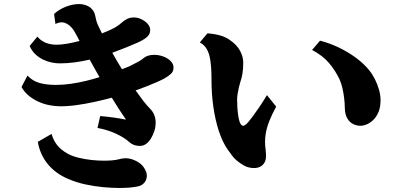

<svg xmlns="http://www.w3.org/2000/svg" viewBox="-20 -851 1950 945"><path d="M115.2 -479Q140.6 -452.1 174.8 -442.6Q209 -433.1 254.9 -433.1Q291.5 -433.1 329.8 -438.7Q368.2 -444.3 404.1 -453.1Q439.9 -461.9 469.7 -471.2Q457.5 -493.2 445.1 -514.9Q432.6 -536.6 421.4 -557.6Q385.7 -549.3 348.6 -544.2Q311.5 -539.1 273.9 -539.1Q256.3 -539.1 235.4 -543.2Q214.4 -547.4 193.4 -557.1Q172.4 -566.9 154.5 -583.5Q136.7 -600.1 126 -625L164.1 -670.9Q178.2 -652.8 202.1 -641.8Q226.1 -630.9 259.8 -630.9Q281.2 -630.9 310.5 -636Q339.8 -641.1 371.6 -649.4Q366.7 -659.2 361.8 -668.2Q356.9 -677.2 352.1 -686Q337.9 -713.4 319.6 -727.3Q301.3 -741.2 283.2 -741.2Q269 -741.2 252.9 -732.9L246.1 -782.2Q270.5 -804.7 304 -817.9Q337.4 -831.1 370.1 -831.1Q378.9 -831.1 391.1 -828.6Q403.3 -826.2 415.3 -819.8Q427.2 -813.5 436.5 -801.5Q445.8 -789.6 449.2 -771Q451.7 -758.8 453.9 -750.2Q456.1 -741.7 461.9 -728Q466.3 -718.8 471.2 -708.3Q476.1 -697.8 481.9 -686.5Q502 -694.8 518.1 -701.9Q534.2 -709 543 -713.9Q557.1 -722.2 566.9 -729.5Q576.7 -736.8 585.9 -745.1Q594.2 -752.4 607.7 -758.8Q621.1 -765.1 639.2 -765.1Q657.7 -765.1 676 -756.3Q694.3 -747.6 706.8 -733.6Q719.2 -719.7 719.2 -703.1Q719.2 -681.2 701.4 -667Q683.6 -652.8 654.8 -640.1Q629.4 -628.9 598.4 -616.5Q567.4 -604 532.7 -591.3Q543.9 -571.3 555.9 -550.8Q567.9 -530.3 580.1 -510.3Q593.8 -515.6 603.5 -519.3Q613.3 -522.9 617.2 -524.9Q644 -538.6 659.9 -546.9Q675.8 -555.2 688 -565.9Q697.3 -573.7 710.7 -577.4Q724.1 -581.1 737.8 -581.1Q761.7 -581.1 783.7 -573Q805.7 -564.9 819.8 -550.8Q834 -536.6 834 -518.1Q834 -499.5 821.5 -487.8Q809.1 -476.1 789.1 -464.8Q775.9 -457.5 753.9 -447.8Q731.9 -438 704.6 -427.2Q677.2 -416.5 647.5 -405.8Q667.5 -377.4 685.5 -354.2Q703.6 -331.1 717.8 -316.9Q746.1 -288.6 746.1 -248Q746.1 -226.6 740 -207Q733.9 -187.5 722.2 -168Q711.4 -151.4 698.2 -142.1Q685.1 -132.8 668 -132.8Q653.8 -132.8 640.6 -137.2Q627.4 -141.6 617.2 -150.9Q593.8 -172.9 552.2 -192.4Q510.7 -211.9 460 -221.2L473.1 -279.8Q507.8 -276.9 540.8 -272.2Q573.7 -267.6 600.1 -262.2Q582.5 -287.6 564.9 -314.7Q547.4 -341.8 530.3 -370.1Q490.7 -359.4 445.1 -349.4Q399.4 -339.4 354.2 -333.3Q309.1 -327.1 270 -328.1Q225.1 -329.6 188.2 -342.8Q151.4 -356 125.2 -377Q99.1 -397.9 85.9 -422.9ZM233.9 -191.9Q242.2 -161.1 261 -137.2Q279.8 -113.3 312 -95.2Q333.5 -83 364.5 -75.2Q395.5 -67.4 429 -63.7Q462.4 -60.1 490.2 -60.1Q538.6 -60.1 564 -66.9Q593.3 -75.2 617.4 -70.3Q641.6 -65.4 665 -49.8Q675.8 -43 684.8 -31.2Q693.8 -19.5 699 -5.9Q704.1 7.8 702.1 21Q700.2 37.6 689 49.8Q677.7 62 661.1 65.9Q641.6 70.3 617.9 72.3Q594.2 74.2 566.9 74.2Q531.7 74.2 489 70.3Q446.3 66.4 401.6 56.9Q356.9 47.4 315.9 29.8Q254.4 3.9 215.8 -42.7Q177.2 -89.4 166 -152.8Z M1001 -687Q1038.1 -684.1 1064.5 -676.3Q1090.8 -668.5 1110.4 -654.8Q1145.5 -630.9 1161.4 -601.3Q1177.2 -571.8 1177.2 -543Q1177.2 -511.7 1173.3 -488.5Q1169.4 -465.3 1163.1 -448.2Q1159.2 -436 1155.5 -420.2Q1151.9 -404.3 1149.4 -388.4Q1147 -372.6 1147 -359.9Q1147 -343.8 1148.2 -323.5Q1149.4 -303.2 1152.1 -284.2Q1154.8 -265.1 1159.2 -252Q1165 -234.9 1174.3 -232.2Q1183.6 -229.5 1200.2 -248Q1208 -256.8 1222.7 -276.4Q1237.3 -295.9 1256.1 -323.5Q1274.9 -351.1 1293.9 -382.8L1339.4 -326.2Q1318.4 -288.1 1304.9 -253.9Q1291.5 -219.7 1286.9 -186.3Q1282.2 -152.8 1287.1 -116.2Q1290 -94.2 1289.1 -76.9Q1288.1 -59.6 1279.3 -46.9Q1263.2 -23.9 1230 -23.9Q1218.3 -23.9 1205.1 -26.9Q1191.9 -29.8 1181.2 -36.1Q1159.7 -48.8 1146.2 -60.1Q1132.8 -71.3 1122.6 -84.7Q1112.3 -98.1 1099.1 -117.2Q1074.2 -153.8 1056.9 -206.8Q1039.6 -259.8 1030.3 -324Q1021 -388.2 1021 -457Q1021 -515.1 1015.6 -551.8Q1010.3 -588.4 997.6 -609.6Q984.9 -630.9 963.4 -642.1ZM1555.2 -650.9Q1603.5 -638.2 1648.7 -616.5Q1693.8 -594.7 1732.2 -566.4Q1770.5 -538.1 1797.4 -504.9Q1813 -485.8 1825.4 -460.9Q1837.9 -436 1845.5 -409.4Q1853 -382.8 1853 -357.9Q1853 -323.7 1843 -299.8Q1833 -275.9 1817.6 -261Q1802.2 -246.1 1785.4 -239Q1768.6 -231.9 1754.4 -231.9Q1734.9 -231.9 1717.5 -240.7Q1700.2 -249.5 1689 -269Q1677.7 -288.6 1677.2 -319.8Q1676.8 -344.7 1673.6 -370.4Q1670.4 -396 1664.8 -419.4Q1659.2 -442.9 1651.4 -460Q1629.4 -506.3 1597.9 -542.5Q1566.4 -578.6 1516.1 -605Z"/></svg>

Font: BIZ UDPMincho
Style: Bold
Weight: 700
Designer: TypeBank Co., Ltd.
Foundry: Morisawa Inc.
Version: Version 1.06